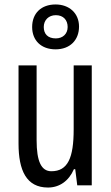

<svg xmlns="http://www.w3.org/2000/svg" viewBox="-20 -830 496 860"><path d="M229 -609C293 -609 334 -650 334 -711C334 -771 290 -810 229 -810C164 -810 124 -770 124 -709C124 -649 164 -609 229 -609ZM230 -658C194 -658 176 -678 176 -709C176 -740 198 -762 230 -762C264 -762 283 -740 283 -709C283 -678 261 -658 230 -658ZM391 -537H310V-251C310 -123 284 -63 210 -63C165 -63 144 -107 144 -202V-537H63V-187C63 -67 98 10 195 10C246 10 288 -19 311 -72H317L326 0H391Z"/></svg>

Font: Noto Sans Sinhala ExtraCondensed
Style: Regular
Weight: 400
Width: 2
Designer: Jelle Bosma - Monotype Design Team
Foundry: Monotype Imaging Inc.
Version: Version 2.006